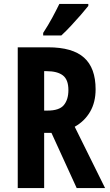

<svg xmlns="http://www.w3.org/2000/svg" viewBox="-20 -954 557 974"><path d="M224 -714Q348 -714 406.5 -661.5Q465 -609 465 -501Q465 -435 437 -387Q409 -339 359 -311L513 0H369L241 -280H204V0H70V-714ZM216 -593H204V-393H221Q281 -393 304 -421Q327 -449 327 -497Q327 -550 299 -571.5Q271 -593 216 -593ZM428 -924Q414 -906 390.5 -879Q367 -852 340.5 -823.5Q314 -795 291 -774H199V-787Q225 -827 245 -864Q265 -901 281 -934H428Z"/></svg>

Font: Noto Sans Sinhala UI ExtraCondensed
Style: Bold
Weight: 700
Width: 2
Designer: Jelle Bosma - Monotype Design Team
Foundry: Monotype Imaging Inc.
Version: Version 2.006; ttfautohint (v1.8.4.7-5d5b)